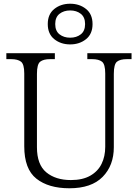

<svg xmlns="http://www.w3.org/2000/svg" viewBox="-20 -999 740 1029"><path d="M352 10Q240 10 175 -41.5Q110 -93 110 -215V-605Q110 -655 92.5 -668.5Q75 -682 40 -682H14V-714H274V-682H248Q213 -682 195.5 -668.5Q178 -655 178 -603V-210Q178 -117 228 -75.5Q278 -34 360 -34Q423 -34 464 -57.5Q505 -81 524.5 -121Q544 -161 544 -212V-605Q544 -655 526.5 -668.5Q509 -682 474 -682H448V-714H685V-682H660Q624 -682 607 -668.5Q590 -655 590 -603V-210Q590 -112 530 -51Q470 10 352 10ZM356 -761Q306 -761 271 -789Q236 -817 236 -870Q236 -923 271 -951Q306 -979 356 -979Q406 -979 441 -951Q476 -923 476 -870Q476 -817 441 -789Q406 -761 356 -761ZM356 -797Q390 -797 413 -815Q436 -833 436 -870Q436 -907 413 -925Q390 -943 356 -943Q322 -943 299 -925Q276 -907 276 -870Q276 -833 299 -815Q322 -797 356 -797Z"/></svg>

Font: Noto Serif Gurmukhi Light
Style: Regular
Weight: 300
Designer: Vaibhav Singh and the Monotype Design Team
Foundry: Monotype Imaging Inc.
Version: Version 2.004; ttfautohint (v1.8.4.7-5d5b)